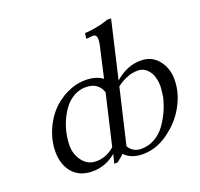

<svg xmlns="http://www.w3.org/2000/svg" viewBox="-123 -832 1020 980"><g transform="rotate(-20 387.0 -341.5)"><path d="M356.9 -75.2 420.9 -350.1Q401.4 -409.2 333 -409.2Q298.8 -409.2 269 -392.3Q239.3 -375.5 218.8 -348.6Q198.2 -321.8 183.3 -288.1Q168.5 -254.4 161.6 -220.5Q154.8 -186.5 154.8 -155.8Q154.8 -108.9 182.9 -72Q210.9 -35.2 256.8 -35.2Q312.5 -35.2 356.9 -75.2ZM497.1 -354 426.8 -54.2Q449.7 -16.1 495.1 -16.1Q534.2 -16.1 567.9 -35.2Q601.6 -54.2 624.5 -85.9Q647.5 -117.7 663.1 -152.1Q678.7 -186.5 688 -224.1Q694.8 -270.5 694.8 -283.2Q694.8 -317.4 682.1 -349.1Q657.2 -397.9 612.8 -397.9Q578.6 -397.9 553.2 -386.2Q525.4 -376 497.1 -354ZM554.2 -694.8H576.2L503.9 -383.8Q568.8 -440.9 644 -440.9Q703.1 -440.9 738.5 -397Q773.9 -353 773.9 -292Q773.9 -224.1 740.2 -158.9Q706.5 -93.8 651.9 -50.8Q577.1 12.2 494.1 12.2Q429.2 12.2 395 -24.9Q381.3 -12.2 356 7.8H337.9L350.1 -41Q292.5 6.8 222.2 6.8Q152.3 6.8 114.3 -37.1Q76.2 -81.1 76.2 -151.9Q76.2 -216.3 106.2 -279.8Q136.2 -343.3 186 -383.8L215.8 -404.8Q280.3 -443.8 342.8 -443.8Q402.3 -443.8 437 -417L473.1 -576.2Q479 -600.1 479 -615.2Q479 -643.1 459 -643.1L425.8 -640.1Q423.8 -639.6 422.4 -641.1Q420.9 -642.6 421.9 -645L425.8 -669.9Q454.1 -669.9 497.1 -679.2Q520.5 -682.6 554.2 -694.8Z"/></g></svg>

Font: Common Serif News
Style: Italic
Weight: 450
Italic angle: -12°
Designer: Philipp H. Poll, Khaled Hosny
Foundry: Stefan Peev, Context Ltd.
Version: Version 1.026